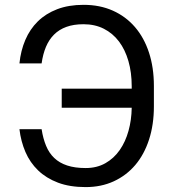

<svg xmlns="http://www.w3.org/2000/svg" viewBox="-20 -757 710 787"><path d="M150.6 -227.3Q156.6 -188.9 168.9 -159.3Q181.1 -129.6 202.4 -109.4Q223.7 -89.1 255.3 -78.7Q286.9 -68.2 331 -68.2Q377.1 -68.2 412.1 -88.1Q447.1 -108 470.7 -141.9Q494.3 -175.8 506.7 -220.5Q519.2 -265.3 519.9 -315.3H233V-393.5H519.9V-403.4Q519.9 -459.9 506.4 -506.7Q492.9 -553.6 467.5 -587.2Q442.1 -620.7 405.5 -639.2Q369 -657.7 322.4 -657.7Q282 -657.7 252.1 -646.8Q222.3 -636 201.5 -615.2Q180.8 -594.5 168.3 -564.8Q155.9 -535.2 150.6 -497.2H59.7Q65 -549.4 83.8 -593.4Q102.6 -637.4 135.1 -669.4Q167.6 -701.3 214.5 -719.3Q261.4 -737.2 322.4 -737.2Q389.2 -737.2 442.5 -713.4Q495.7 -689.6 533.2 -646.1Q570.7 -602.6 590.7 -541.4Q610.8 -480.1 610.8 -404.8V-321Q610.8 -246.1 590.9 -184.8Q571 -123.6 534.3 -80.4Q497.5 -37.3 446 -13.7Q394.5 9.9 331 9.9Q266 9.9 217.7 -8.3Q169.4 -26.6 136.2 -58.6Q103 -90.6 84.3 -133.9Q65.7 -177.2 59.7 -227.3Z"/></svg>

Font: Fast_Sans-Dotted
Style: Regular
Weight: 400
Version: Version 3.018